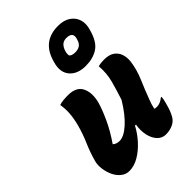

<svg xmlns="http://www.w3.org/2000/svg" viewBox="-252 -982 1103 1103"><g transform="rotate(-45 300.0 -430.0)"><path d="M118 -539Q130 -544 149.5 -546Q169 -548 189 -548Q257 -548 278.5 -503.5Q300 -459 283 -394Q271 -351 243.5 -291Q216 -231 172 -167Q187 -152 214 -152Q249 -152 295.5 -193.5Q342 -235 388 -311Q408 -372 422.5 -426Q437 -480 432 -540Q453 -546 480 -546Q522 -546 545 -529Q568 -512 576 -486Q584 -460 581 -432Q574 -374 548.5 -314.5Q523 -255 503 -201Q491 -172 485 -142Q493 -139 503 -139Q531 -139 557 -161H563Q562 -144 555 -119Q547 -88 540 -70Q533 -52 525 -38Q512 -14 486 -2Q460 10 428 10Q398 10 377 -12Q356 -34 347.5 -70.5Q339 -107 346 -152H338Q316 -110 282.5 -73Q249 -36 210 -13Q171 10 132 10Q103 10 81 -8Q59 -26 46 -54Q33 -82 29 -113Q25 -144 32 -170Q47 -225 69.5 -276.5Q92 -328 107 -383Q131 -473 118 -539ZM430 -870Q477 -870 506.5 -850Q536 -830 546 -797.5Q556 -765 544 -725L542 -718Q522 -647 481 -620.5Q440 -594 381 -594Q314 -594 281 -633.5Q248 -673 267 -738L269 -745Q304 -870 430 -870ZM416 -787Q392 -787 378.5 -774Q365 -761 358 -738L356 -731Q353 -721 355 -706Q363 -692 394 -692Q415 -692 430.5 -701.5Q446 -711 453 -737L455 -744Q460 -762 453 -773Q449 -779 440 -783Q431 -787 416 -787Z"/></g></svg>

Font: Recursive Mn Csl St XBd
Style: Italic
Weight: 800
Italic angle: -15°
Monospace: yes
Version: Version 1.079;hotconv 1.0.112;makeotfexe 2.5.65598; ttfautoh